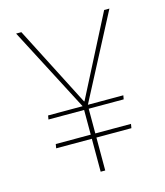

<svg xmlns="http://www.w3.org/2000/svg" viewBox="-101 -734 699 811"><g transform="rotate(-15 248.5 -328.0)"><path d="M239 -144H83L86 -162H239V-270H83L86 -287H237L45 -656H68L248 -305H250L430 -656H453L260 -287H415L412 -270H259V-162H415L412 -144H259V0H239Z"/></g></svg>

Font: Murecho Thin Thin
Style: Regular
Weight: 250
Version: Version 1.010